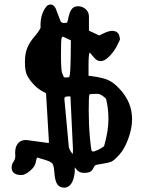

<svg xmlns="http://www.w3.org/2000/svg" viewBox="-20 -740 642 861"><path d="M315.4 31.2Q307.6 99.1 269.5 101.6Q247.1 101.6 236.8 86.2Q226.6 70.8 224.1 37.1Q221.7 3.4 215.8 -5.6Q210 -14.6 181.2 -23.4L146 -33.7Q143.6 -27.8 139.6 -9.5Q135.7 8.8 113.8 26.9Q91.8 44.9 76.2 44.9Q32.2 44.9 32.2 10.7Q32.2 -2.9 40.5 -14.6Q48.8 -26.4 48.8 -42L47.9 -52.7V-55.2Q47.9 -81.1 60.3 -96.7Q72.8 -112.3 96.7 -112.3H97.2L198.7 -98.6Q199.2 -102.5 199.2 -107.4L186.5 -321.8L168 -332Q146.5 -343.8 127.4 -365.2Q108.4 -386.7 100.1 -405.3Q91.8 -423.8 91.8 -462.4Q91.8 -501 103 -526.9Q114.3 -552.7 134.3 -575.7Q154.3 -598.6 162.1 -615.7Q161.6 -621.1 161.6 -626Q161.6 -678.7 188.5 -711.4Q195.8 -719.7 207.8 -719.7Q219.7 -719.7 229 -703.6L252.4 -643.1Q255.9 -638.7 265.1 -636.7L280.8 -638.2Q283.7 -644.5 287.8 -664.8Q292 -685.1 301.3 -698.5Q310.5 -711.9 330.3 -711.9Q350.1 -711.9 364.5 -698.7Q378.9 -685.5 378.9 -665.5V-602.5Q402.8 -591.8 424.8 -581.1L442.4 -589.4Q466.8 -601.6 482.9 -601.6Q483.4 -601.6 484.4 -601.6H484.9H485.4Q505.9 -600.6 513.7 -584.5L517.6 -568.4V-561L500.5 -526.9Q486.8 -503.4 467.5 -484.6Q448.2 -465.8 431.4 -465.8Q414.6 -465.8 401.4 -482.2Q388.2 -498.5 382.3 -504.9Q377 -498 377 -446.3V-400.4L392.6 -398.4Q441.4 -391.6 465.3 -380.9Q489.3 -370.1 515.1 -342.8Q572.3 -282.2 572.3 -206.1Q572.3 -165 555.7 -119.1Q539.1 -73.2 516.1 -47.4Q493.2 -21.5 480.5 -15.6Q467.8 -9.8 440.9 -5.9Q414.1 -2 408.9 0.5Q403.8 2.9 398.7 13.7Q393.6 24.4 385.3 29.8Q377 35.2 355.7 35.2Q334.5 35.2 322.8 19.5Q318.4 13.7 314.9 10.3L315.4 29.8ZM260.7 -576.2Q259.3 -574.7 256.3 -569.1Q253.4 -563.5 253.4 -494.6Q253.4 -425.8 258.8 -411.6Q264.2 -397.5 266.6 -393.6Q269.5 -392.6 278.6 -392.6Q287.6 -392.6 291 -395.5Q295.9 -407.7 296.9 -480.5L297.9 -559.1ZM455.1 -297.9Q431.6 -319.3 418 -319.3Q384.8 -319.3 380.9 -316.4Q377.9 -307.1 377.9 -244.6Q377.9 -182.1 382.8 -126.7Q387.7 -71.3 391.6 -62.5Q394.5 -60.5 398.7 -60.5Q402.8 -60.5 419.2 -67.9Q435.5 -75.2 446.8 -84.5Q466.3 -152.3 466.3 -204.6Q466.3 -256.8 455.1 -297.9ZM295.9 -307.6H287.1Q275.4 -307.6 272.2 -305.2Q269 -302.7 268.6 -297.4L288.6 -81.1Q292.5 -63 306.6 -49.3Q307.1 -55.2 307.1 -64Q307.1 -68.4 307.1 -73.2Z"/></svg>

Font: Drukaatie burti
Style: Demi
Weight: 600
Version: Version 0.14